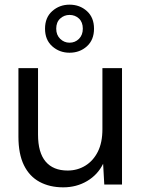

<svg xmlns="http://www.w3.org/2000/svg" viewBox="-20 -791 612 823"><path d="M251 12Q193 12 149.5 -11.5Q106 -35 82.5 -83Q59 -131 59 -205V-499H143V-214Q143 -137 175.5 -98.5Q208 -60 270 -60Q312 -60 346 -81Q380 -102 399.5 -141Q419 -180 419 -237V-499H503V0H427L422 -89Q399 -42 353.5 -15Q308 12 251 12ZM278 -565Q235 -565 204 -592.5Q173 -620 173 -668Q173 -716 204 -743.5Q235 -771 278 -771Q322 -771 352.5 -743.5Q383 -716 383 -668Q383 -620 352.5 -592.5Q322 -565 278 -565ZM278 -608Q302 -608 318.5 -624.5Q335 -641 335 -668Q335 -696 318.5 -711.5Q302 -727 278 -727Q255 -727 238 -711.5Q221 -696 221 -668Q221 -641 238 -624.5Q255 -608 278 -608Z"/></svg>

Font: DM Sans 20pt
Style: Regular
Weight: 400
Version: Version 4.004;gftools[0.9.30]